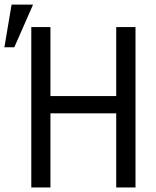

<svg xmlns="http://www.w3.org/2000/svg" viewBox="-21 -831 690 851"><path d="M579.6 0H494.1V-328.6H202.6V0H117.7V-710.9H202.6V-405.3H494.1V-710.9H579.6ZM30.3 -810.5H125.5L42.5 -621.6H-1.5Z"/></svg>

Font: Roboto Mono
Style: Regular
Weight: 400
Designer: Google
Version: Version 2.000985; 2015; ttfautohint (v1.3)